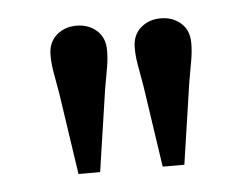

<svg xmlns="http://www.w3.org/2000/svg" viewBox="-32 -746 413 318"><g transform="rotate(-5 175.0 -587.5)"><path d="M87 -465 67 -600Q63 -623 60.5 -637Q58 -651 58 -665Q58 -686 71.5 -698Q85 -710 105 -710Q125 -710 138.5 -698Q152 -686 152 -665Q152 -651 149.5 -637Q147 -623 143 -600L123 -465ZM227 -465 207 -600Q203 -623 200.5 -637Q198 -651 198 -665Q198 -686 211.5 -698Q225 -710 245 -710Q265 -710 278.5 -698Q292 -686 292 -665Q292 -651 289.5 -637Q287 -623 283 -600L263 -465Z"/></g></svg>

Font: Hedvig Letters Serif 12pt
Style: Regular
Weight: 400
Designer: Alexander Örn & Tor Weibull
Foundry: Kanon Foundry
Version: Version 1.000; ttfautohint (v1.8.4.7-5d5b)